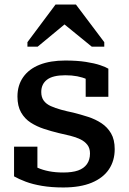

<svg xmlns="http://www.w3.org/2000/svg" viewBox="-20 -815 567 847"><path d="M377 -138Q377 -161 365.5 -176Q354 -191 334.5 -200.5Q315 -210 290.5 -216Q266 -222 239 -228Q206 -236 174 -246.5Q142 -257 115.5 -274Q89 -291 73 -319Q57 -347 57 -389Q57 -439 82.5 -475Q108 -511 155 -529.5Q202 -548 268 -548Q320 -548 358.5 -542Q397 -536 422 -527.5Q447 -519 458 -512V-388H358V-489Q370 -490 377.5 -486.5Q385 -483 389 -477Q393 -471 394.5 -462.5Q396 -454 394 -444Q382 -457 363 -465.5Q344 -474 320.5 -478.5Q297 -483 268 -483Q213 -483 187.5 -463.5Q162 -444 162 -409Q162 -386 173 -371Q184 -356 204 -347Q224 -338 249.5 -331Q275 -324 304 -318Q336 -310 368.5 -299.5Q401 -289 427.5 -271.5Q454 -254 470 -226.5Q486 -199 486 -157Q486 -106 460.5 -68Q435 -30 384.5 -9Q334 12 259 12Q207 12 165.5 5Q124 -2 93.5 -13.5Q63 -25 42 -37V-168H145V-34Q128 -41 119 -49.5Q110 -58 106.5 -67Q103 -76 104 -84Q105 -92 109 -98Q124 -85 146 -75Q168 -65 196.5 -59.5Q225 -54 259 -54Q299 -54 324.5 -63Q350 -72 363.5 -91Q377 -110 377 -138ZM315 -795H225L101 -629V-609H146L303 -739L228 -737L385 -609H440V-629Z"/></svg>

Font: Roboto Serif 20pt Medium
Style: Regular
Weight: 500
Version: Version 1.008